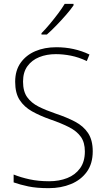

<svg xmlns="http://www.w3.org/2000/svg" viewBox="-20 -970 551 1000"><path d="M463 -182Q463 -118 432.5 -75.5Q402 -33 350 -11.5Q298 10 234 10Q171 10 128 1Q85 -8 51 -20V-61Q88 -46 134 -36Q180 -26 236 -26Q288 -26 330 -42.5Q372 -59 397 -93.5Q422 -128 422 -181Q422 -228 401 -257.5Q380 -287 340 -307.5Q300 -328 242 -348Q188 -367 147 -390Q106 -413 82.5 -449Q59 -485 59 -544Q59 -603 87.5 -643Q116 -683 164 -703.5Q212 -724 273 -724Q367 -724 446 -686L432 -652Q390 -672 349.5 -680Q309 -688 271 -688Q223 -688 184.5 -672.5Q146 -657 123 -625.5Q100 -594 100 -545Q100 -494 121.5 -464Q143 -434 180.5 -415Q218 -396 268 -379Q328 -359 371.5 -336Q415 -313 439 -276.5Q463 -240 463 -182ZM363 -950V-942Q348 -920 324.5 -893Q301 -866 274.5 -838.5Q248 -811 224 -790H196V-797Q216 -817 239 -844.5Q262 -872 283 -900Q304 -928 317 -950Z"/></svg>

Font: Noto Sans Disp ExtLt
Style: Regular
Weight: 200
Designer: Monotype Design Team
Foundry: Monotype Imaging Inc.
Version: Version 2.000;GOOG;noto-source:20170915:90ef993387c0